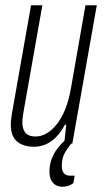

<svg xmlns="http://www.w3.org/2000/svg" viewBox="-20 -546 399 730"><path d="M218 164Q204 164 192.5 158Q181 152 174.5 139Q168 126 168 106Q168 80 176.5 58Q185 36 198.5 18.5Q212 1 226 -12H251V0Q242 10 228.5 31.5Q215 53 215 85Q215 102 222.5 112Q230 122 248 122H264L259 150Q249 158 237.5 161Q226 164 218 164ZM110 12Q84 12 63.5 3.5Q43 -5 32 -23.5Q21 -42 21 -72Q21 -82 22.5 -93.5Q24 -105 26 -118L98 -526H141L70 -124Q68 -112 66.5 -101.5Q65 -91 65 -81Q65 -65 70 -52.5Q75 -40 86 -33.5Q97 -27 116 -27Q136 -27 156.5 -38.5Q177 -50 195.5 -73Q214 -96 228 -130.5Q242 -165 250 -212L305 -526H348L255 0H224L232 -72H227Q210 -41 191 -22.5Q172 -4 151 4Q130 12 110 12Z"/></svg>

Font: Archivo ExtraCondensed Thin
Style: Italic
Weight: 250
Width: 2
Italic angle: -10°
Designer: Hector Gatti
Foundry: Omnibus-Type
Version: Version 2.001